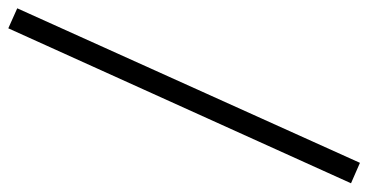

<svg xmlns="http://www.w3.org/2000/svg" viewBox="-286 -576 866 451"><g transform="rotate(90 146.5 -351.0)"><path d="M-12 62 -59 41 304 -764 352 -743Z"/></g></svg>

Font: Nunitoga
Style: Light Italic
Weight: 300
Italic angle: -9°
Designer: Vernon Adams
Foundry: Vernon Adams
Version: Version 1.0